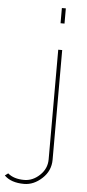

<svg xmlns="http://www.w3.org/2000/svg" viewBox="-181 -764 438 968"><g transform="rotate(5 37.5 -280.0)"><path d="M-21 170Q-87 170 -121 136L-105 124Q-75 150 -22 150Q21 150 56.5 116.5Q92 83 92 36V-519H112V36Q112 92 70 131Q28 170 -21 170ZM112 -653H92V-730H112Z"/></g></svg>

Font: Raleway
Style: Thin
Weight: 100
Designer: Matt McInerney, Pablo Impallari, Rodrigo Fuenzalida
Foundry: Matt McInerney, Pablo Impallari, Rodrigo Fuenzalida
Version: Version 3.000